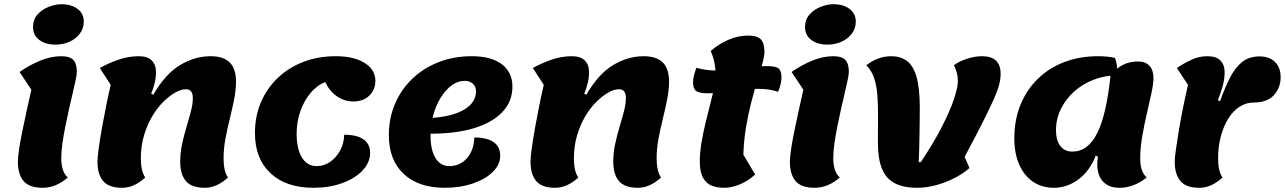

<svg xmlns="http://www.w3.org/2000/svg" viewBox="-20 -867 6103 912"><path d="M183 25Q119 25 92 -7Q65 -39 65 -99Q65 -121 71 -160.5Q77 -200 87 -248.5Q97 -297 108 -347Q119 -397 129 -441L73 -525Q118 -557 170 -578.5Q222 -600 270 -600Q312 -600 328.5 -582Q345 -564 345 -526Q345 -514 339.5 -487.5Q334 -461 325.5 -425.5Q317 -390 308 -349.5Q299 -309 290.5 -267Q282 -225 276.5 -186Q271 -147 271 -115Q271 -85 278.5 -61.5Q286 -38 302 -24Q246 25 183 25ZM243 -655Q197 -655 167 -677Q137 -699 137 -738Q137 -775 159 -799Q181 -823 212.5 -835Q244 -847 272 -847Q318 -847 348 -825Q378 -803 378 -764Q378 -732 359 -707Q340 -682 309.5 -668.5Q279 -655 243 -655Z M560 25Q497 25 470 -7Q443 -39 443 -99Q443 -120 449 -163.5Q455 -207 464.5 -260.5Q474 -314 485 -368Q496 -422 506 -464L454 -544Q495 -567 542.5 -583.5Q590 -600 639 -600Q681 -600 701 -579.5Q721 -559 721 -524Q721 -498 714 -470Q707 -442 698 -422L708 -417Q767 -518 837 -559Q907 -600 980 -600Q1041 -600 1071 -570.5Q1101 -541 1101 -479Q1101 -439 1092 -394.5Q1083 -350 1071.5 -303Q1060 -256 1051 -209Q1042 -162 1042 -115Q1042 -53 1063 -24Q1010 25 953 25Q890 25 863 -7Q836 -39 836 -99Q836 -141 845 -183Q854 -225 866 -264.5Q878 -304 887 -339Q896 -374 896 -401Q896 -421 888.5 -432Q881 -443 862 -443Q840 -443 812.5 -427.5Q785 -412 756 -383.5Q727 -355 703 -314.5Q679 -274 664 -223.5Q649 -173 649 -115Q649 -53 670 -24Q617 25 560 25Z M1469 25Q1339 25 1265 -44Q1191 -113 1191 -235Q1191 -315 1219.5 -381.5Q1248 -448 1299.5 -497Q1351 -546 1421 -573Q1491 -600 1575 -600Q1661 -600 1712 -568Q1763 -536 1763 -483Q1763 -440 1734 -412.5Q1705 -385 1659 -385Q1616 -385 1580.5 -409.5Q1545 -434 1525 -477Q1487 -463 1456 -426.5Q1425 -390 1407 -339.5Q1389 -289 1389 -233Q1389 -160 1414 -119Q1439 -78 1484 -78Q1519 -78 1548 -98Q1577 -118 1595.5 -152Q1614 -186 1615 -227Q1675 -227 1706.5 -205Q1738 -183 1738 -141Q1738 -95 1702 -57Q1666 -19 1605 3Q1544 25 1469 25Z M2092 25Q1968 25 1897.5 -41Q1827 -107 1827 -225Q1827 -306 1856.5 -374.5Q1886 -443 1939 -493.5Q1992 -544 2064 -572Q2136 -600 2221 -600Q2313 -600 2363.5 -562Q2414 -524 2414 -455Q2414 -384 2364.5 -333Q2315 -282 2224 -256Q2133 -230 2006 -232L2019 -306Q2126 -312 2183.5 -345.5Q2241 -379 2241 -434Q2241 -456 2226 -469.5Q2211 -483 2187 -483Q2155 -483 2126 -462Q2097 -441 2074 -404Q2051 -367 2038 -320.5Q2025 -274 2025 -223Q2025 -155 2048.5 -116.5Q2072 -78 2114 -78Q2165 -78 2198 -115.5Q2231 -153 2233 -214Q2293 -214 2324.5 -192Q2356 -170 2356 -128Q2356 -85 2321 -50.5Q2286 -16 2226 4.5Q2166 25 2092 25Z M2617 25Q2554 25 2527 -7Q2500 -39 2500 -99Q2500 -120 2506 -163.5Q2512 -207 2521.5 -260.5Q2531 -314 2542 -368Q2553 -422 2563 -464L2511 -544Q2552 -567 2599.5 -583.5Q2647 -600 2696 -600Q2738 -600 2758 -579.5Q2778 -559 2778 -524Q2778 -498 2771 -470Q2764 -442 2755 -422L2765 -417Q2824 -518 2894 -559Q2964 -600 3037 -600Q3098 -600 3128 -570.5Q3158 -541 3158 -479Q3158 -439 3149 -394.5Q3140 -350 3128.5 -303Q3117 -256 3108 -209Q3099 -162 3099 -115Q3099 -53 3120 -24Q3067 25 3010 25Q2947 25 2920 -7Q2893 -39 2893 -99Q2893 -141 2902 -183Q2911 -225 2923 -264.5Q2935 -304 2944 -339Q2953 -374 2953 -401Q2953 -421 2945.5 -432Q2938 -443 2919 -443Q2897 -443 2869.5 -427.5Q2842 -412 2813 -383.5Q2784 -355 2760 -314.5Q2736 -274 2721 -223.5Q2706 -173 2706 -115Q2706 -53 2727 -24Q2674 25 2617 25Z M3419 25Q3388 25 3362 15.5Q3336 6 3320 -21.5Q3304 -49 3304 -102Q3304 -140 3311.5 -186Q3319 -232 3330.5 -280Q3342 -328 3353.5 -372.5Q3365 -417 3372.5 -452.5Q3380 -488 3380 -508Q3380 -531 3375 -561Q3370 -591 3356 -625Q3391 -656 3437.5 -677Q3484 -698 3535 -698Q3577 -698 3594 -680Q3611 -662 3611 -621Q3611 -601 3601.5 -566Q3592 -531 3577.5 -484Q3563 -437 3548.5 -381Q3534 -325 3523.5 -262Q3513 -199 3511 -132L3567 -38Q3533 -7 3494 9Q3455 25 3419 25ZM3341 -424Q3301 -424 3286.5 -435Q3272 -446 3272 -477Q3272 -492 3276.5 -509.5Q3281 -527 3288 -545Q3308 -539 3332.5 -535.5Q3357 -532 3382 -532Q3445 -532 3504.5 -542.5Q3564 -553 3623 -553Q3664 -553 3678 -542Q3692 -531 3692 -499Q3692 -485 3688 -467.5Q3684 -450 3676 -431Q3656 -438 3631.5 -441.5Q3607 -445 3582 -445Q3519 -445 3459.5 -434.5Q3400 -424 3341 -424Z M3850 25Q3786 25 3759 -7Q3732 -39 3732 -99Q3732 -121 3738 -160.5Q3744 -200 3754 -248.5Q3764 -297 3775 -347Q3786 -397 3796 -441L3740 -525Q3785 -557 3837 -578.5Q3889 -600 3937 -600Q3979 -600 3995.5 -582Q4012 -564 4012 -526Q4012 -514 4006.5 -487.5Q4001 -461 3992.5 -425.5Q3984 -390 3975 -349.5Q3966 -309 3957.5 -267Q3949 -225 3943.5 -186Q3938 -147 3938 -115Q3938 -85 3945.5 -61.5Q3953 -38 3969 -24Q3913 25 3850 25ZM3910 -655Q3864 -655 3834 -677Q3804 -699 3804 -738Q3804 -775 3826 -799Q3848 -823 3879.5 -835Q3911 -847 3939 -847Q3985 -847 4015 -825Q4045 -803 4045 -764Q4045 -732 4026 -707Q4007 -682 3976.5 -668.5Q3946 -655 3910 -655Z M4337 25Q4271 25 4229.5 3Q4188 -19 4169 -66.5Q4150 -114 4150 -190Q4150 -252 4150.5 -307Q4151 -362 4148 -409Q4145 -456 4133 -493.5Q4121 -531 4095 -557Q4150 -600 4214 -600Q4256 -600 4286.5 -578.5Q4317 -557 4333 -503.5Q4349 -450 4349 -354Q4349 -323 4348.5 -288Q4348 -253 4347.5 -218.5Q4347 -184 4346 -152.5Q4345 -121 4344 -97H4354Q4414 -187 4453 -263Q4492 -339 4511 -395.5Q4530 -452 4530 -482Q4530 -520 4511 -557Q4536 -576 4573.5 -588Q4611 -600 4645 -600Q4689 -600 4711 -579Q4733 -558 4733 -516Q4733 -493 4726 -465Q4719 -437 4700 -394.5Q4681 -352 4648 -286.5Q4615 -221 4562 -122L4585 -69Q4555 -42 4512.5 -20.5Q4470 1 4424.5 13Q4379 25 4337 25Z M4985 25Q4929 25 4886.5 -4Q4844 -33 4821 -86Q4798 -139 4798 -210Q4798 -297 4827 -368.5Q4856 -440 4909 -492Q4962 -544 5035 -572Q5108 -600 5197 -600Q5239 -600 5276 -592Q5282 -579 5285 -557Q5288 -535 5288 -509Q5228 -509 5175 -488.5Q5122 -468 5082 -432Q5042 -396 5019 -349Q4996 -302 4996 -249Q4996 -200 5016.5 -173.5Q5037 -147 5074 -147Q5148 -147 5192 -235Q5236 -323 5255 -509Q5282 -543 5314 -559Q5346 -575 5386 -575Q5421 -575 5440 -554.5Q5459 -534 5459 -496Q5459 -470 5449.5 -425.5Q5440 -381 5427.5 -327.5Q5415 -274 5405.5 -218.5Q5396 -163 5396 -115Q5396 -50 5427 -24Q5397 0 5364.5 12.5Q5332 25 5298 25Q5247 25 5219.5 -4.5Q5192 -34 5192 -87Q5192 -95 5193 -104Q5194 -113 5195 -123L5185 -128Q5157 -56 5103.5 -15.5Q5050 25 4985 25Z M5677 25Q5614 25 5587 -7Q5560 -39 5560 -99Q5560 -117 5565.5 -156.5Q5571 -196 5579.5 -247.5Q5588 -299 5599.5 -355.5Q5611 -412 5623 -464L5570 -544Q5604 -567 5640 -583.5Q5676 -600 5715 -600Q5757 -600 5777 -579.5Q5797 -559 5797 -524Q5797 -490 5787.5 -457.5Q5778 -425 5765 -391L5775 -386Q5798 -450 5822.5 -498Q5847 -546 5880 -572.5Q5913 -599 5963 -599Q6010 -599 6036.5 -572.5Q6063 -546 6063 -501Q6063 -450 6031 -415Q5999 -380 5935 -380Q5899 -380 5868 -360Q5837 -340 5814.5 -304Q5792 -268 5779 -219.5Q5766 -171 5766 -115Q5766 -53 5787 -24Q5734 25 5677 25Z"/></svg>

Font: Lemonada
Style: Regular
Weight: 400
Designer: Mohamed Gaber (Arabic), Eduardo Tunni (Latin)
Foundry: Kief Type Foundry
Version: Version 4.005